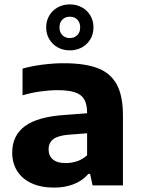

<svg xmlns="http://www.w3.org/2000/svg" viewBox="-20 -843 639 873"><path d="M539 -317.5V0H401L389.5 -52.5H382Q355 -21 315 -5.5Q275 10 226.5 10Q166 10 123 -10Q80 -30 57.8 -66Q35.5 -102 35.5 -149Q35.5 -227 93.8 -269.8Q152 -312.5 276.5 -320.5L376 -328V-330Q376 -369 362.8 -391.5Q349.5 -414 320.2 -423.5Q291 -433 241 -433Q205.5 -433 162.5 -427Q119.5 -421 82.5 -409.5V-531Q124.5 -543 174.5 -549.2Q224.5 -555.5 269.5 -555.5Q366 -555.5 424.5 -533Q483 -510.5 511 -458.8Q539 -407 539 -317.5ZM376 -137V-237L292 -230.5Q243.5 -226.5 222.2 -210Q201 -193.5 201 -163.5Q201 -134 220.8 -117.8Q240.5 -101.5 279 -101.5Q305.5 -101.5 330.8 -110Q356 -118.5 376 -137ZM190 -718.5Q190 -748.5 204 -772.2Q218 -796 242.5 -809.5Q267 -823 297.5 -823Q328 -823 352.5 -809.5Q377 -796 391 -772.2Q405 -748.5 405 -718.5Q405 -688.5 391 -664.8Q377 -641 352.5 -627.5Q328 -614 297.5 -614Q267 -614 242.5 -627.5Q218 -641 204 -664.8Q190 -688.5 190 -718.5ZM344.5 -718.5Q344.5 -740.5 331.5 -753.8Q318.5 -767 297.5 -767Q276.5 -767 263.5 -753.8Q250.5 -740.5 250.5 -718.5Q250.5 -696.5 263.5 -683.2Q276.5 -670 297.5 -670Q318.5 -670 331.5 -683.2Q344.5 -696.5 344.5 -718.5Z"/></svg>

Font: Encode Sans Semi Expanded
Style: Bold
Weight: 700
Width: 6
Designer: Multiple Designers
Foundry: Impallari Type
Version: Version 2.000